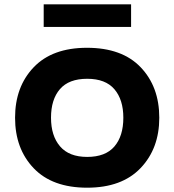

<svg xmlns="http://www.w3.org/2000/svg" viewBox="-20 -862 810 892"><path d="M553 -315Q553 -399 511.5 -447.5Q470 -496 385 -496Q300 -496 258.5 -448Q217 -400 217 -315Q217 -231 259 -182Q301 -133 385 -133Q470 -133 511.5 -181.5Q553 -230 553 -315ZM720 -315Q720 -172 633 -81Q546 10 385 10Q223 10 136.5 -80.5Q50 -171 50 -315Q50 -459 136.5 -549.5Q223 -640 384 -640Q547 -640 633.5 -549.5Q720 -459 720 -315ZM589 -842V-737H183V-842Z"/></svg>

Font: Sinkin Sans 700 Bold
Style: Bold
Weight: 700
Designer: Keith Bates
Foundry: K-Type
Version: Sinkin Sans (version 1.0)  by Keith Bates   •   © 2014   www